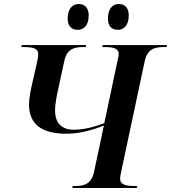

<svg xmlns="http://www.w3.org/2000/svg" viewBox="-20 -939 854 959"><path d="M569 -790C595 -790 623 -808 623 -862C623 -901 603 -919 573 -919C539 -919 519 -891 519 -846C519 -808 538 -790 569 -790ZM368 -790C395 -790 423 -808 423 -862C423 -901 402 -919 373 -919C339 -919 318 -891 318 -846C318 -808 338 -790 368 -790ZM342 0H663L665 -10H652C601 -10 580 -20 580 -46C580 -52 581 -64 585 -80L703 -634C716 -696 755 -704 799 -704H812L814 -714H493L491 -704H504C552 -704 573 -695 573 -668C573 -663 571 -650 567 -636L501 -324C464 -310 407 -291 349 -291C289 -291 255 -323 255 -388C255 -423 266 -474 273 -504L302 -638C315 -695 352 -704 395 -704H408L410 -714H89L86 -704H99C151 -704 171 -695 171 -668C171 -663 170 -650 166 -632L142 -527C134 -491 125 -453 125 -417C125 -315 192 -271 313 -271C385 -271 457 -295 499 -312L450 -82C437 -18 398 -10 356 -10H343Z"/></svg>

Font: Noto Serif Display SemiBold
Style: Italic
Weight: 600
Italic angle: -12°
Designer: Monotype Design Team
Foundry: Monotype Imaging Inc.
Version: Version 2.009